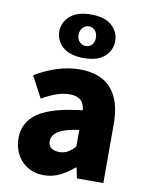

<svg xmlns="http://www.w3.org/2000/svg" viewBox="-97 -955 799 1038"><g transform="rotate(10 303.0 -436.0)"><path d="M216 14Q164 14 126 -9.5Q88 -33 67.5 -72.5Q47 -112 47 -159Q47 -249 122 -299.5Q197 -350 363 -368Q361 -391 352 -407.5Q343 -424 324.5 -432.5Q306 -441 277 -441Q243 -441 207 -428Q171 -415 128 -391L66 -508Q104 -531 143.5 -547.5Q183 -564 225 -573.5Q267 -583 311 -583Q385 -583 436 -555Q487 -527 514 -469.5Q541 -412 541 -323V0H396L384 -57H379Q344 -26 303.5 -6Q263 14 216 14ZM277 -124Q304 -124 324 -136Q344 -148 363 -169V-260Q308 -253 275.5 -240Q243 -227 229.5 -210Q216 -193 216 -173Q216 -148 232.5 -136Q249 -124 277 -124ZM318 -647Q242 -647 203 -682Q164 -717 164 -766Q164 -816 203 -851Q242 -886 318 -886Q395 -886 433 -851Q471 -816 471 -766Q471 -717 433 -682Q395 -647 318 -647ZM318 -713Q338 -713 351.5 -727.5Q365 -742 365 -766Q365 -791 351.5 -806Q338 -821 318 -821Q299 -821 284.5 -806Q270 -791 270 -766Q270 -742 284.5 -727.5Q299 -713 318 -713Z"/></g></svg>

Font: Noto Sans HK Thin Black
Style: Regular
Weight: 900
Version: Version 2.004-H2;hotconv 1.0.118;makeotfexe 2.5.65603